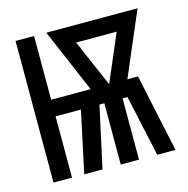

<svg xmlns="http://www.w3.org/2000/svg" viewBox="-83 -600 667 681"><g transform="rotate(-15 250.0 -260.0)"><path d="M32 0V-520H100V-286H245L145 -520H480L380 -286H419L480 0H413L364 -225H346V0H279V-225H261L212 0H145L193 -225H100V0ZM313 -286 387 -459H238Z"/></g></svg>

Font: Iosevka NFM
Style: Regular
Weight: 400
Monospace: yes
Designer: Belleve Invis
Foundry: Belleve Invis
Version: Version 29.0.4; ttfautohint (v1.8.4);Nerd Fonts 3.3.0